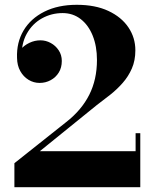

<svg xmlns="http://www.w3.org/2000/svg" viewBox="-20 -780 640 800"><path d="M40 0V-100L256 -271.5Q319.5 -321 351.8 -384.8Q384 -448.5 384 -530Q384 -587.5 366.2 -631.5Q348.5 -675.5 316.2 -700.5Q284 -725.5 241 -725.5Q194.5 -725.5 154.8 -703.5Q115 -681.5 91.5 -639.5Q68 -597.5 70.5 -538.5H52Q52 -557 66.2 -574Q80.5 -591 102.5 -601.5Q124.5 -612 148.5 -612Q171 -612 191.2 -601Q211.5 -590 224.5 -570.5Q237.5 -551 237.5 -526Q237.5 -498.5 225 -478Q212.5 -457.5 191.2 -446Q170 -434.5 145 -434.5Q120 -434.5 98.8 -447.5Q77.5 -460.5 64.5 -483.8Q51.5 -507 51 -538.5Q48.5 -603 78.2 -653Q108 -703 165 -731.5Q222 -760 300 -760Q377 -760 431.5 -734.5Q486 -709 515 -666Q544 -623 544 -570.5Q544 -528 529.5 -494.8Q515 -461.5 491.2 -434.5Q467.5 -407.5 439 -385Q410.5 -362.5 382.5 -341.5L146 -150H545V-225H564.5V0Z"/></svg>

Font: Bodoni Moda 11pt
Style: Bold
Weight: 700
Designer: Owen Earl
Foundry: indestructible type
Version: Version 2.004